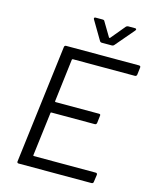

<svg xmlns="http://www.w3.org/2000/svg" viewBox="-130 -980 856 1067"><g transform="rotate(15 298.0 -447.0)"><path d="M580 -638H223Q220 -638 218 -634L188 -387Q188 -383 192 -383H442Q452 -383 450 -373L445 -331Q443 -321 434 -321H184Q180 -321 180 -317L149 -66Q149 -62 152 -62H509Q518 -62 518 -52L512 -10Q512 -6 509 -3Q506 0 501 0H81Q77 0 74.5 -3Q72 -6 73 -10L157 -690Q157 -694 160 -697Q163 -700 167 -700H587Q592 -700 594.5 -697Q597 -694 596 -690L591 -648Q589 -638 580 -638ZM277 -887Q277 -894 286 -894H325Q335 -894 337 -888L386 -806Q387 -805 389 -805Q391 -805 392 -806L460 -888Q465 -894 473 -894H512Q518 -894 519.5 -890.5Q521 -887 517 -882L425 -774Q420 -768 411 -768H355Q347 -768 343 -774L279 -882Z"/></g></svg>

Font: Barlow
Style: Italic
Weight: 400
Italic angle: -7°
Designer: Jeremy Tribby
Foundry: Tribby Type
Version: Version 1.408